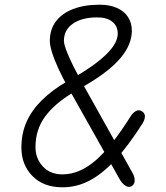

<svg xmlns="http://www.w3.org/2000/svg" viewBox="-20 -792 708 817"><path d="M246 5Q165 5 118 -43Q71 -91 71 -164Q71 -224 93 -273.5Q115 -323 158.5 -366Q202 -409 266 -446L291 -460Q382 -512 431.5 -560Q481 -608 481 -649Q481 -681 458 -699.5Q435 -718 394 -718Q329 -718 290.5 -691.5Q252 -665 252 -618Q252 -600 271 -556Q290 -512 321 -455L544 -56Q552 -43 553 -26.5Q554 -10 542 -1Q533 5 523.5 2.5Q514 0 505.5 -8Q497 -16 491 -26L270 -419Q246 -462 228.5 -500Q211 -538 201.5 -568.5Q192 -599 192 -618Q192 -666 217.5 -700.5Q243 -735 291 -753.5Q339 -772 404 -772Q446 -772 477 -758.5Q508 -745 524.5 -720Q541 -695 541 -661Q541 -603 493.5 -546Q446 -489 347 -431L292 -399Q212 -351 171.5 -295.5Q131 -240 131 -166Q131 -118 162 -84Q193 -50 246 -50Q318 -50 387 -109.5Q456 -169 539 -302Q550 -316 561.5 -321Q573 -326 586 -317Q598 -308 596.5 -294Q595 -280 586 -266Q525 -170 469.5 -110.5Q414 -51 360 -23Q306 5 246 5Z"/></svg>

Font: Edu VIC WA NT Beginner
Style: Regular
Weight: 400
Designer: Tina and Corey Anderson
Foundry: Google for Education
Version: Version 1.003